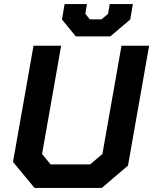

<svg xmlns="http://www.w3.org/2000/svg" viewBox="-20 -925 754 945"><path d="M44 -128 145 -700H281L187 -167L229 -116H424L484 -167L578 -700H714L610 -110L481 0H150ZM285 -829 298 -905H408L400 -857L422 -830H480L512 -857L520 -905H634L621 -829L523 -746H353Z"/></svg>

Font: Chakra Petch
Style: Bold Italic
Weight: 700
Italic angle: -10°
Designer: Katatrad Aksorn Co.,Ltd.
Foundry: Cadson Demak Co.,Ltd.
Version: Version 1.000; ttfautohint (v1.6)